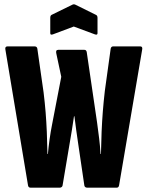

<svg xmlns="http://www.w3.org/2000/svg" viewBox="-20 -870 685 890"><path d="M122 0Q112 0 110 -10L5 -640Q2 -655 15 -655H140Q151 -655 153 -645L182 -442Q188 -393 191.5 -349Q195 -305 197 -258.5Q199 -212 200 -156H202Q205 -190 210 -225.5Q215 -261 222 -296L264 -514L241 -622Q237 -639 250 -639H371Q380 -639 382 -629L430 -302Q435 -265 439.5 -229Q444 -193 446 -156H448Q449 -213 451 -259.5Q453 -306 456.5 -351.5Q460 -397 466 -449L493 -644Q495 -655 505 -655H630Q642 -655 639 -640L532 -11Q530 0 521 0H385Q373 0 371 -10L343 -200Q338 -233 333.5 -265.5Q329 -298 325 -331H323Q318 -298 313 -265.5Q308 -233 302 -200L270 -10Q269 -5 265 -2.5Q261 0 257 0ZM226 -711Q213 -706 213 -716V-787Q213 -798 219 -801L315 -848Q322 -852 330 -848L425 -801Q432 -798 432 -787V-716Q432 -706 419 -711L322 -747Z"/></svg>

Font: Sofia Sans Extra Condensed Black
Style: Regular
Weight: 900
Designer: Botio Nikoltchev, Ani Petrova
Foundry: lettersoup
Version: Version 4.101